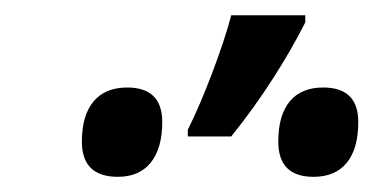

<svg xmlns="http://www.w3.org/2000/svg" viewBox="-20 -858 492 253"><path d="M284.7 -837.9H382.3V-828.6Q365.2 -794.4 340.1 -755.1Q314.9 -715.8 284.7 -678.2H227.5V-687Q243.7 -719.7 260 -762.9Q276.4 -806.2 284.7 -837.9ZM87.9 -671.4Q87.9 -706.1 103.3 -724.4Q118.7 -742.7 147.5 -742.7Q193.8 -742.7 193.8 -697.3Q193.8 -662.6 178.7 -643.8Q163.6 -625 135.3 -625Q87.9 -625 87.9 -671.4ZM346.7 -671.4Q346.7 -706.1 361.8 -724.4Q377 -742.7 405.8 -742.7Q452.1 -742.7 452.1 -697.3Q452.1 -662.1 437 -643.6Q421.9 -625 393.1 -625Q346.7 -625 346.7 -671.4Z"/></svg>

Font: Viking Open Sans Light
Style: Bold Italic
Weight: 600
Italic angle: -12°
Foundry: Ascender Corporation
Version: Version 2.000